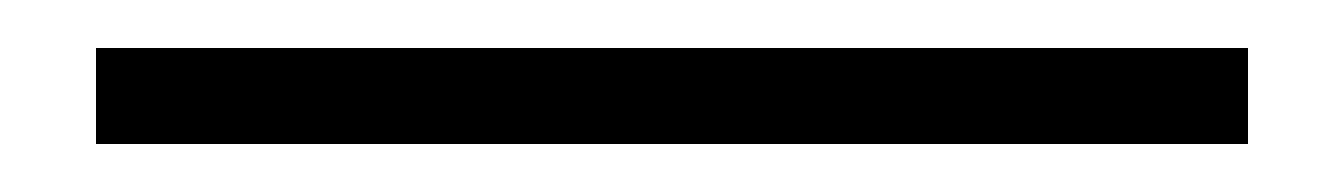

<svg xmlns="http://www.w3.org/2000/svg" viewBox="-20 40 560 80"><path d="M20 100V60H500V100Z"/></svg>

Font: Red Rose Light
Style: Regular
Weight: 300
Designer: Jaikishan Patel
Version: Version 1.001; ttfautohint (v1.8.3)